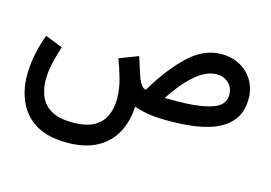

<svg xmlns="http://www.w3.org/2000/svg" viewBox="-89 -591 1437 1019"><g transform="rotate(15 629.0 -81.5)"><path d="M341.8 251.5Q236.3 251.5 171.1 212.2Q106 172.9 75.7 106.2Q45.4 39.6 45.4 -41.5Q45.4 -95.7 56.9 -153.6Q68.4 -211.4 89.4 -267.6L185.1 -230Q169.4 -182.6 158.4 -134.3Q147.5 -85.9 147.5 -42Q147.5 7.8 165.3 49.3Q183.1 90.8 225.6 115.7Q268.1 140.6 341.8 140.6Q418.5 140.6 461.4 115.7Q504.4 90.8 522 49.6Q539.6 8.3 539.6 -40.5Q539.6 -96.2 523.4 -152.3Q507.3 -208.5 490.2 -251.5L594.2 -291.5L625 -195.8Q634.3 -167.5 647 -147.9Q659.7 -128.4 674.8 -128.4Q752.9 -259.8 836.4 -337.4Q919.9 -415 1014.2 -415Q1072.8 -415 1117.7 -390.1Q1162.6 -365.2 1188.2 -321.8Q1213.9 -278.3 1213.9 -222.7Q1213.9 -142.6 1168.9 -93.5Q1124 -44.4 1041.3 -22.2Q958.5 0 844.2 0H818.4Q758.8 0 716.8 -7.6Q674.8 -15.1 643.1 -25.9Q638.7 56.6 604.5 119.1Q570.3 181.6 504.9 216.6Q439.5 251.5 341.8 251.5ZM1017.6 -304.7Q960.4 -304.7 899.7 -252Q838.9 -199.2 782.2 -111.8H845.7Q967.3 -111.8 1038.3 -134.5Q1109.4 -157.2 1109.4 -215.8Q1109.4 -254.9 1083.7 -279.8Q1058.1 -304.7 1017.6 -304.7Z"/></g></svg>

Font: Vazirmatn FD NL Medium
Style: Regular
Weight: 500
Designer: Saber Rastikerdar
Foundry: Saber Rastikerdar
Version: Version 33.003